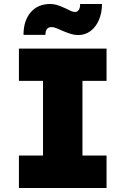

<svg xmlns="http://www.w3.org/2000/svg" viewBox="-20 -944 630 964"><path d="M75 0V-163H196V-538H75V-700H515V-538H394V-163H515V0ZM373 -768Q355 -768 336.5 -773.5Q318 -779 292 -790Q273 -799 260.5 -803.5Q248 -808 239 -808Q208 -808 208 -769H98Q98 -840 134 -882Q170 -924 232 -924Q248 -924 264.5 -919.5Q281 -915 311 -901Q328 -892 338 -888Q348 -884 357 -884Q369 -884 376 -895Q383 -906 382 -924H492Q492 -880 477 -844.5Q462 -809 435 -788.5Q408 -768 373 -768Z"/></svg>

Font: Lexend Deca ExtraBold
Style: Regular
Weight: 800
Designer: Bonnie Shaver-Troup, Thomas Jockin
Foundry: Lexend
Version: Version 1.008; ttfautohint (v1.8.4.7-5d5b)